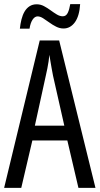

<svg xmlns="http://www.w3.org/2000/svg" viewBox="-20 -910 482 930"><path d="M359.9 0 306.2 -229.5H136.7L83 0H0L172.4 -713.9H266.6L442.4 0ZM291.5 -301.3 236.8 -543.5Q233.4 -561.5 230.2 -578.9Q227.1 -596.2 224.4 -612.5Q221.7 -628.9 219.2 -644.5Q217.8 -628.9 215.3 -612.3Q212.9 -595.7 209.5 -578.9Q206.1 -562 202.1 -544.4L148.9 -301.3ZM76.2 -771Q78.6 -794.4 84 -815.9Q89.4 -837.4 98.9 -853.8Q108.4 -870.1 123 -879.6Q137.7 -889.2 157.7 -889.2Q176.3 -889.2 192.9 -880.4Q209.5 -871.6 225.1 -860.1Q240.7 -848.6 255.4 -839.8Q270 -831.1 284.2 -831.1Q299.8 -831.1 307.9 -847.2Q315.9 -863.3 320.3 -890.1H368.2Q364.7 -832.5 342.8 -802.2Q320.8 -772 287.6 -772Q269.5 -772 252 -780.8Q234.4 -789.6 218.5 -801.3Q202.6 -813 188.5 -821.8Q174.3 -830.6 162.1 -830.6Q148.4 -830.6 137.9 -814.9Q127.4 -799.3 123 -771Z"/></svg>

Font: Open Sans Condensed
Style: Regular
Weight: 400
Width: 3
Designer: Monotype Design Team
Foundry: Monotype Imaging Inc.
Version: Version 3.000